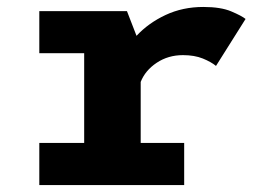

<svg xmlns="http://www.w3.org/2000/svg" viewBox="-20 -532 750 552"><path d="M384.5 -121H509.5V0H93V-121H222V-379H93V-500H345L372.5 -429Q407 -466 456.2 -489Q505.5 -512 564.5 -512Q615 -512 645 -499.2Q675 -486.5 686 -477.5L601 -342.5Q587 -354 563 -363.8Q539 -373.5 506 -373.5Q463.5 -373.5 430.5 -351.5Q397.5 -329.5 384.5 -296.5Z"/></svg>

Font: League Mono
Style: Bold
Weight: 700
Width: 6
Designer: Tyler Finck
Foundry: The League of Moveable Type / Tyler Finck
Version: Version 2.300;RELEASE